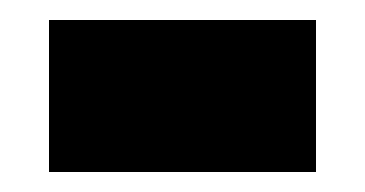

<svg xmlns="http://www.w3.org/2000/svg" viewBox="-20 -364 365 192"><path d="M29 -192H296V-344H29Z"/></svg>

Font: Noto Sans Thai ExtCond Blk
Style: Regular
Weight: 900
Width: 2
Designer: Monotype Design Team
Foundry: Monotype Imaging Inc.
Version: Version 2.002